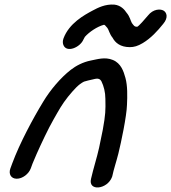

<svg xmlns="http://www.w3.org/2000/svg" viewBox="-20 -737 748 839"><path d="M114.4 -1 122.5 -23C124.3 -28 130.6 -42.8 140.5 -65.2C160.3 -109.7 191.1 -175.3 214 -215C239.6 -260 249.9 -279.4 277 -314C304.6 -347.3 322.8 -368.2 347 -380.3C352.4 -382.5 374.7 -387.6 389 -390.8C409.5 -396.2 417.1 -392.3 423.4 -381.3C433.2 -361.3 440.4 -334.8 440.5 -305.1C441.6 -254.2 441.3 -237.5 429.1 -169.6C421.3 -130.8 415.9 -104.2 413 -91.3C403.8 -49.4 388 -0.6 377.8 44.3C364.1 100.3 449.2 91.5 469.7 36C470.1 35 470.6 33.2 470.9 31.9C476.7 3.1 488.6 -31.1 497.4 -66.5C509.6 -115.7 533.4 -229.1 534.9 -278.9C536.7 -317.2 537.6 -362.4 528.1 -396.6C520.1 -425.7 508.8 -460.4 473.1 -475C438.3 -489.4 404.2 -477.6 376.7 -472.5C342.7 -465.8 311.9 -449.5 289.3 -431.9C245.4 -397.8 199.9 -344.3 168.9 -292.7C124.6 -220.1 66.5 -112.1 33.5 -23L25.4 -1C16.5 23.1 28 44 53.2 44C78.4 44 105.5 23.1 114.4 -1ZM344.6 -564.3C346.4 -568.1 349.8 -574.3 350.9 -576C370.4 -597.8 404.5 -620.7 433.6 -628.6C436.9 -629.4 439.9 -626.2 449.3 -614.8C455.1 -607.8 458.4 -588.3 472.1 -571.9C483.3 -550.5 505.8 -531 547.3 -531C565.6 -531 582.1 -535.7 603.8 -548.7C639.4 -569.9 669.1 -602.5 693 -632.4C716.5 -660 708.8 -682.4 694.6 -690.7C680.4 -698.9 649.2 -698 626.6 -669.2C612 -652.1 588.1 -624.1 579.6 -620C567.3 -620.2 566.6 -623.1 556.3 -636.3C550.4 -646.4 547.6 -664.8 532.6 -681.9C524.7 -693.9 508.9 -713.7 479.2 -716.9C439.9 -719.6 408.1 -703.4 384.6 -690.8C348.3 -671.4 281.9 -635.3 257.4 -569C253.4 -558.1 253.9 -548 257 -540.3C271.2 -504.6 330.2 -529.8 344.6 -564.3Z"/></svg>

Font: Just Breathe
Style: BdObl7
Weight: 400
Foundry: Cannot Into Space Fonts
Version: Version 0.72